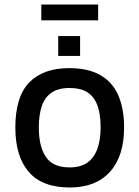

<svg xmlns="http://www.w3.org/2000/svg" viewBox="-20 -816 618 851"><path d="M289 15Q167 15 107.5 -54Q48 -123 48 -251Q48 -387 109.5 -450.5Q171 -514 287 -514Q370 -514 424 -483.5Q478 -453 504 -394Q530 -335 530 -251Q530 -124 467.5 -54.5Q405 15 289 15ZM288 -74Q339 -74 369 -96.5Q399 -119 412.5 -159Q426 -199 426 -251Q426 -309 412 -348Q398 -387 368 -406.5Q338 -426 288 -426Q238 -426 208 -405Q178 -384 165 -345Q152 -306 152 -251Q152 -168 183 -121Q214 -74 288 -74ZM238 -568V-656H335V-568ZM163 -726V-796H415V-726Z"/></svg>

Font: Maven Pro Medium
Style: Regular
Weight: 500
Designer: Joe Prince
Foundry: Joe Prince
Version: Version 2.103